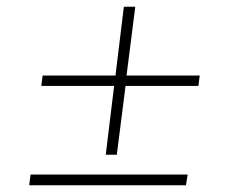

<svg xmlns="http://www.w3.org/2000/svg" viewBox="-20 -592 693 572"><path d="M349 -572H383L357 -367H575L571 -336H354L328 -131H295L320 -336H103L107 -367H324ZM67 -40 71 -72H539L534 -40Z"/></svg>

Font: Aleo ExtraLight
Style: Italic
Weight: 250
Italic angle: -7°
Designer: Alessio Laiso
Foundry: Alessio Laiso
Version: Version 2.001;gftools[0.9.29]